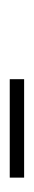

<svg xmlns="http://www.w3.org/2000/svg" viewBox="142 -855 70 394"><g transform="rotate(-90 177.0 -658.0)"><path d="M9.5 -673H211.5V-643.5H9.5Z"/></g></svg>

Font: Big Shoulders Thin
Style: Regular
Weight: 100
Version: Version 2.002